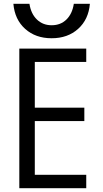

<svg xmlns="http://www.w3.org/2000/svg" viewBox="-20 -984 540 1004"><path d="M81 0V-730H431V-660H162V-421H421V-351H162V-70H431V0ZM250 -784Q166 -784 111.5 -833Q57 -882 50 -964H134Q142 -912 173 -882Q204 -852 250 -852Q297 -852 327.5 -882Q358 -912 366 -964H450Q443 -882 388.5 -833Q334 -784 250 -784Z"/></svg>

Font: M PLUS Code Latin
Style: Regular
Weight: 400
Designer: Coji Morishita
Foundry: UNDERFOREST DESIGN
Version: Version 1.002; ttfautohint (v1.8.3)